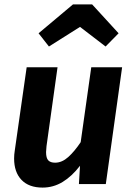

<svg xmlns="http://www.w3.org/2000/svg" viewBox="-20 -835 606 871"><path d="M44 -116Q44 -134 47 -152L101 -530H241L191 -172Q189 -152 189 -145Q189 -118 199 -107.5Q209 -97 230 -97Q261 -97 289.5 -122.5Q318 -148 346 -190L394 -530H534L460 0H338L343 -83Q306 -35 264 -9.5Q222 16 173 16Q111 16 77.5 -19Q44 -54 44 -116ZM155 -684 311 -815H398L518 -684L459 -624L343 -713L202 -624Z"/></svg>

Font: Fira Sans SemiBold
Style: Italic
Weight: 600
Italic angle: -8°
Designer: bBox Type GmbH & Carrois Corporate GbR & Edenspiekermann AG
Foundry: bBox Type GmbH & Carrois Corporate GbR & Edenspiekermann AG
Version: Version 4.301